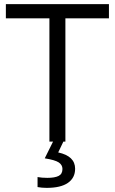

<svg xmlns="http://www.w3.org/2000/svg" viewBox="-20 -683 554 926"><path d="M295.4 0H218.3V-594.7H8.3V-663.1H505.4V-594.7H295.4ZM342.3 130.9Q342.3 174.8 307.6 199Q272.9 223.1 205.1 223.1Q181.6 223.1 161.1 219.2V170.9Q181.6 174.8 208.5 174.8Q244.1 174.8 262.7 165.5Q281.2 156.2 281.2 131.8Q281.2 112.3 263.2 100.3Q245.1 88.4 195.8 80.6L235.8 0H285.6L260.7 52.2Q342.3 69.8 342.3 130.9Z"/></svg>

Font: Bpm'online Open Sans
Style: Regular
Weight: 400
Foundry: Ascender Corporation
Version: Version 1.10